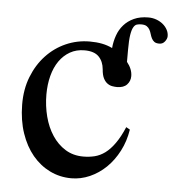

<svg xmlns="http://www.w3.org/2000/svg" viewBox="-46 -603 604 661"><g transform="rotate(5 256.0 -272.5)"><path d="M512.2 -501.5Q512.2 -492.7 504.9 -483.2Q497.6 -473.6 485.8 -473.6Q474.1 -473.6 468.3 -478Q462.4 -482.4 459 -489.3Q455.6 -496.1 453.4 -503.9Q451.2 -511.7 447.5 -518.6Q443.8 -525.4 437.3 -529.8Q430.7 -534.2 418.5 -534.2Q410.2 -534.2 403.3 -532.2Q396.5 -530.3 391.4 -521.5Q386.2 -512.7 383.3 -494.4Q380.4 -476.1 380.4 -442.9V-401.4Q399.4 -377.9 399.4 -353.5Q399.4 -336.4 387.9 -324.2Q376.5 -312 353.5 -312Q346.2 -312 337.4 -313.5Q328.6 -314.9 320.6 -320.6Q312.5 -326.2 306.6 -337.6Q300.8 -349.1 299.3 -369.1Q296.9 -395.5 281 -411.9Q265.1 -428.2 231.4 -428.2Q203.6 -428.2 181.6 -415.8Q159.7 -403.3 144.5 -381.6Q129.4 -359.9 121.6 -330.1Q113.8 -300.3 113.8 -265.6Q113.8 -226.1 123.3 -189.5Q132.8 -152.8 151.4 -124.8Q169.9 -96.7 196.8 -80.1Q223.6 -63.5 258.8 -63.5Q279.3 -63.5 298.1 -68.1Q316.9 -72.8 334 -85.4Q351.1 -98.1 366.9 -120.4Q382.8 -142.6 397.5 -177.2L410.6 -169.9Q404.3 -129.4 386.7 -95.5Q369.1 -61.5 344 -37.1Q318.8 -12.7 287.8 1Q256.8 14.6 224.1 14.6Q184.6 14.6 150.1 -2.2Q115.7 -19 89.8 -50Q64 -81.1 49.1 -125Q34.2 -168.9 33.7 -223.1Q33.2 -276.4 50.3 -319.8Q67.4 -363.3 96.7 -394.5Q126 -425.8 164.8 -442.9Q203.6 -460 247.1 -460Q270 -460 289.1 -456.3Q308.1 -452.6 325.2 -444.3Q327.1 -466.8 334.5 -487.8Q341.8 -508.8 356 -524.9Q370.1 -541 391.1 -550.5Q412.1 -560.1 440.9 -560.1Q455.6 -560.1 468.8 -555.2Q481.9 -550.3 491.5 -542.2Q501 -534.2 506.6 -523.7Q512.2 -513.2 512.2 -501.5Z"/></g></svg>

Font: Doulos SIL Phon
Style: Regular
Weight: 400
Designer: Walt Agee, Victor Gaultney, Peter Martin, Debbi Hosken, Becca Hirsbrunner
Foundry: SIL International
Version: Version 5.000